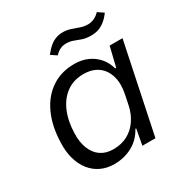

<svg xmlns="http://www.w3.org/2000/svg" viewBox="-165 -836 937 977"><g transform="rotate(-30 303.0 -347.5)"><path d="M230.1 10Q186.4 10 151.6 -6.6Q116.7 -23.1 92.5 -54Q68.3 -84.9 56.4 -127.4Q44.6 -169.9 46.9 -222.4Q49.7 -317.6 82.2 -387.7Q114.7 -457.9 172 -495.9Q229.3 -534 306 -534Q348.9 -534 383.6 -518.4Q418.3 -502.9 442 -475.1Q465.7 -447.4 475.4 -409.9H481.4L509.1 -524.7H584.7L475.3 0H398.6L415.4 -92.4L411 -92.7Q383.4 -41.3 335.1 -15.6Q286.9 10 230.1 10ZM262.6 -58Q310.1 -58 346.2 -77.1Q382.3 -96.3 406.7 -131.6Q431.1 -167 440.7 -213.1L451.9 -267Q464.6 -326.1 452.2 -371.1Q439.9 -416 406.1 -441Q372.3 -466 319.9 -466Q262 -466 220.3 -435.6Q178.6 -405.3 155.7 -351.5Q132.9 -297.7 131.1 -226.7Q129.4 -175.6 144.6 -137.4Q159.7 -99.3 189.7 -78.6Q219.7 -58 262.6 -58ZM455.3 -615.6Q424.4 -615.6 402.9 -623.1Q381.3 -630.7 363 -637.8Q344.7 -644.9 322.4 -644.9Q302.6 -644.9 287.1 -637.6Q271.6 -630.3 255.4 -613.6L222.1 -635.9Q242.1 -661.3 260.2 -675.9Q278.3 -690.4 296.9 -696.7Q315.4 -703 335.6 -703Q359.1 -703 380.9 -695.6Q402.6 -688.1 424.4 -680.6Q446.3 -673 469 -673Q486.3 -673 503.9 -680.6Q521.4 -688.1 537.7 -705L571.7 -682Q553.6 -657.3 534.4 -642.6Q515.3 -627.9 495.9 -621.7Q476.6 -615.6 455.3 -615.6Z"/></g></svg>

Font: Mona Sans ExtraLight
Style: Italic
Weight: 200
Italic angle: -11.6951°
Designer: Deni Anggara
Foundry: GitHub
Version: Version 2.000